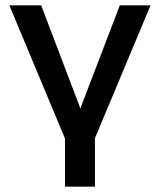

<svg xmlns="http://www.w3.org/2000/svg" viewBox="-20 -518 597 718"><path d="M223 180V0L15 -498H134L280 -114H281L428 -498H543L335 -1V180Z"/></svg>

Font: Nunito Sans 7pt SemiBold
Style: Regular
Weight: 600
Designer: Vernon Adams
Foundry: Vernon Adams
Version: Version 3.101;gftools[0.9.27]